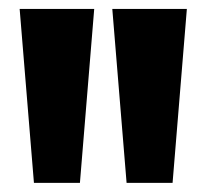

<svg xmlns="http://www.w3.org/2000/svg" viewBox="-20 -828 463 430"><path d="M56 -418.5 24 -808H191L159 -418.5ZM263.5 -418.5 231.5 -808H398.5L366.5 -418.5Z"/></svg>

Font: Encode Sans Condensed ExtraBold
Style: Regular
Weight: 800
Width: 3
Designer: Multiple Designers
Foundry: Impallari Type
Version: Version 3.000; ttfautohint (v1.8.3) -l 8 -r 50 -G 200 -x 14 